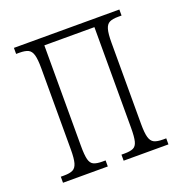

<svg xmlns="http://www.w3.org/2000/svg" viewBox="-103 -627 681 717"><g transform="rotate(-20 237.5 -268.0)"><path d="M28 0V-24H41Q64 -24 76 -30Q88 -36 93 -53.5Q98 -71 98 -107V-429Q98 -465 93 -482.5Q88 -500 76 -506Q64 -512 41 -512H28V-536H447V-512H434Q411 -512 399 -506Q387 -500 382 -482.5Q377 -465 377 -429V-107Q377 -71 382 -53.5Q387 -36 399 -30Q411 -24 434 -24H447V0H269V-24H282Q304 -24 316 -29.5Q328 -35 332.5 -52.5Q337 -70 337 -106V-506H138V-106Q138 -70 142.5 -52.5Q147 -35 159 -29.5Q171 -24 193 -24H206V0Z"/></g></svg>

Font: Noto Serif ExtraCondensed ExtraLight
Style: Regular
Weight: 200
Width: 2
Designer: Monotype Design Team
Foundry: Monotype Imaging Inc.
Version: Version 2.015